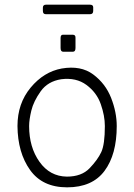

<svg xmlns="http://www.w3.org/2000/svg" viewBox="-20 -789 576 824"><path d="M268 15Q162 15 109 -59.5Q56 -134 55 -248Q55 -345 111.5 -413Q168 -481 245 -495Q327 -509 380 -469.5Q433 -430 457 -368.5Q481 -307 481 -248Q481 -126 428.5 -55.5Q376 15 268 15ZM267 -31Q330 -31 364.5 -67Q399 -103 414.5 -136Q430 -169 430 -248Q430 -292 412.5 -342Q395 -392 351 -424.5Q307 -457 243 -449Q185 -440 154.5 -397Q124 -354 114.5 -314.5Q105 -275 105 -248Q105 -157 149.5 -94.5Q194 -32 267 -31ZM240 -583V-626Q240 -640 250 -640H292Q305 -640 304 -626V-583Q304 -567 293 -567H251Q240 -567 240 -583ZM164 -742V-756Q164 -769 178 -769H365Q380 -769 380 -758V-742Q380 -728 366 -728H177Q164 -728 164 -742Z"/></svg>

Font: Vivano Light
Style: Regular
Weight: 300
Designer: Joe Prince, Josias Burgherr
Version: Version 2.064;September 19, 2022;FontCreator 14.0.0.2877 64-